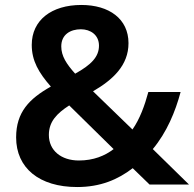

<svg xmlns="http://www.w3.org/2000/svg" viewBox="-20 -795 783 774"><path d="M308 -775C188 -775 108 -714 108 -614C108 -550 136 -502 185 -446C98 -397 45 -343 45 -241C45 -118 138 -41 291 -41C385 -41 455 -71 515 -117L583 -51H742L596 -194C652 -261 687 -345 708 -424H578C563 -369 544 -316 514 -273L355 -427C436 -474 498 -532 498 -621C498 -719 420 -775 308 -775ZM306 -677C345 -677 379 -654 379 -611C379 -566 348 -534 283 -498C248 -537 227 -569 227 -608C227 -656 264 -677 306 -677ZM259 -370 438 -194C403 -167 357 -148 298 -148C227 -148 177 -188 177 -251C177 -304 208 -337 259 -370Z"/></svg>

Font: Noto Sans Tamil UI SemiBold
Style: Regular
Weight: 600
Designer: Jelle Bosma - Monotype Design Team
Foundry: Monotype Imaging Inc.
Version: Version 2.004